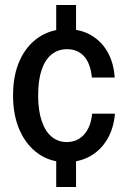

<svg xmlns="http://www.w3.org/2000/svg" viewBox="-20 -636 506 765"><path d="M204 -482V-616H283V-482ZM283 -20V109H204V-20ZM243 10Q181 10 133.5 -23Q86 -56 59 -115.5Q32 -175 32 -256Q32 -337 59 -396Q86 -455 134.5 -487.5Q183 -520 246 -520Q300 -520 341.5 -496.5Q383 -473 408 -430Q433 -387 437 -327H346Q341 -382 315.5 -411Q290 -440 247 -440Q212 -440 186 -419.5Q160 -399 146 -358Q132 -317 132 -256Q132 -196 146 -154.5Q160 -113 185.5 -91.5Q211 -70 246 -70Q288 -70 315 -100Q342 -130 347 -183H438Q433 -124 407 -80.5Q381 -37 339 -13.5Q297 10 243 10Z"/></svg>

Font: Instrument Sans SemiCondensed Medium
Style: Regular
Weight: 500
Width: 4
Designer: Rodrigo Fuenzalida
Foundry: fragTYPE
Version: Version 1.000;gftools[0.9.28]